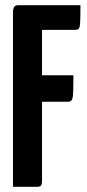

<svg xmlns="http://www.w3.org/2000/svg" viewBox="-20 -720 335 740"><path d="M30 0V-680Q30 -680 33 -690Q36 -700 50 -700H290Q290 -655 289 -635Q288 -615 284 -610Q280 -605 270 -605H142V-20Q142 -20 140.5 -10Q139 0 124 0ZM38 -328V-430H263Q263 -367 260.6 -347.5Q258.2 -328 244 -328Z"/></svg>

Font: Yanone Kaffeesatz ExtraLight
Style: Regular
Weight: 200
Designer: Yanone (Cyrillic: Daniel Pouzeot, Huerta Tipografica, and Cyreal)
Foundry: Yanone
Version: Version 2.003